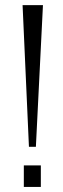

<svg xmlns="http://www.w3.org/2000/svg" viewBox="-20 -735 249 755"><path d="M93.8 -157.7 68.8 -714.8H148.9L121.1 -157.7ZM73.7 0V-84.5H140.6V0Z"/></svg>

Font: Pontano Sans Light
Style: Regular
Weight: 300
Designer: Vernon Adams
Foundry: Vernon Adams
Version: Version 2.001